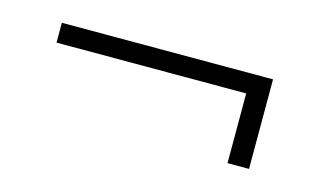

<svg xmlns="http://www.w3.org/2000/svg" viewBox="-35 -438 445 274"><g transform="rotate(15 187.5 -301.0)"><path d="M342.8 -367.2V-234.9H311V-337.9H30.8V-367.2Z"/></g></svg>

Font: Moniqa Narrow Heading
Style: Regular
Weight: 400
Width: 4
Designer: Rajesh Rajput
Foundry: Rajesh Rajput
Version: Version 1.000